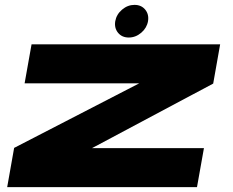

<svg xmlns="http://www.w3.org/2000/svg" viewBox="-20 -768 956 788"><path d="M9.5 0 38 -161 551.5 -426H81L109.5 -586H883.5L855 -425L357.5 -160H817L788.5 0ZM508.5 -614Q480.5 -614 464.5 -633.5Q448.5 -653 453 -681Q458 -709 481 -728.5Q504 -748 532 -748Q560 -748 576 -728.5Q592 -709 587.5 -681Q582.5 -653 559.5 -633.5Q536.5 -614 508.5 -614Z"/></svg>

Font: Anybody UltraExpanded ExtraBold
Style: Italic
Weight: 800
Width: 9
Italic angle: -10°
Designer: Tyler Finck
Foundry: Etcetera Type Company
Version: Version 1.010; ttfautohint (v1.8.3) -l 8 -r 50 -G 200 -x 14 